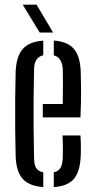

<svg xmlns="http://www.w3.org/2000/svg" viewBox="-20 -776 398 803"><path d="M159 -285V-341H242.5Q243.5 -390.5 243.2 -430Q243 -469.5 242.5 -487.5Q239 -536 205 -544.5V-606.5Q262.5 -602 288.5 -572.2Q314.5 -542.5 317.5 -480Q318.5 -457.5 319 -403.5Q319.5 -349.5 316.5 -285ZM45.5 -121.5Q44 -171.5 43.5 -235Q43 -298.5 43.5 -362.2Q44 -426 45.5 -477.5Q48.5 -541 75.5 -571.5Q102.5 -602 161 -606V-545Q123.5 -536.5 122.5 -487.5Q121 -419 120.5 -360Q120 -301 120.5 -242Q121 -183 122.5 -114.5Q123 -86 131.8 -72.5Q140.5 -59 161 -55.5V6.5Q101.5 2 74.8 -28.2Q48 -58.5 45.5 -121.5ZM205 6.5V-55.5Q224 -59.5 232.5 -73Q241 -86.5 242.5 -114.5Q243 -132.5 243 -156.2Q243 -180 241.5 -209.5H316.5Q318 -189 318.2 -165Q318.5 -141 317.5 -121.5Q314.5 -58 289 -27.8Q263.5 2.5 205 6.5ZM146 -640 75 -756.5H133L202 -640Z"/></svg>

Font: Big Shoulders Stencil Display Medium
Style: Regular
Weight: 500
Designer: Patric King
Foundry: XO Type Co
Version: Version 1.000